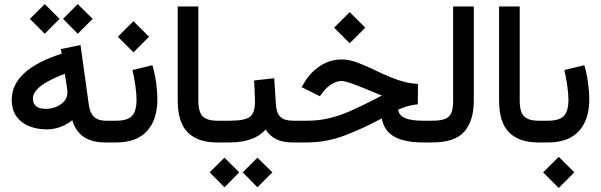

<svg xmlns="http://www.w3.org/2000/svg" viewBox="-20 -704 2971 949"><path d="M291.5 -610.8 364.3 -683.6 438 -610.8 364.3 -537.1ZM127.9 -610.8 201.2 -683.6 274.4 -610.8 201.2 -537.1ZM38.1 -210.9Q38.1 -359.9 284.7 -438.5L280.8 -461.4L377.9 -481.4L419.4 -183.6Q429.7 -107.4 501.5 -107.4H516.6V0H499.5Q433.1 0 392.8 -28.3Q352.5 -56.6 337.4 -109.9Q279.8 -64.5 210.4 -64.5Q164.6 -64.5 125.2 -79.8Q85.9 -95.2 62 -127.7Q38.1 -160.2 38.1 -210.9ZM300.3 -339.4Q219.2 -308.6 180.9 -278.3Q142.6 -248 142.6 -216.8Q142.6 -166 207.5 -166Q233.4 -166 257.6 -176Q281.7 -186 297.4 -203.6Q313 -221.2 313 -245.1Q313 -258.8 311 -271.5Z M757.8 -212.9Q757.8 -111.8 706.3 -55.9Q654.8 0 555.2 0H497.1V-107.4H555.2Q608.9 -107.4 631.8 -130.4Q654.8 -153.3 654.8 -211.4Q654.8 -241.2 648.9 -282Q643.1 -322.8 634.8 -357.9L733.4 -381.8Q745.1 -341.8 751.5 -296.6Q757.8 -251.5 757.8 -212.9ZM562.5 -522.5 639.6 -599.1 716.8 -522.5 639.6 -445.3Z M1063 0H1050.8Q958 0 908.2 -49.3Q858.4 -98.6 858.4 -207.5V-671.9H960.4V-207Q960.4 -148.4 983.2 -127.9Q1005.9 -107.4 1050.8 -107.4H1063Z M1437.5 0H1425.8Q1377 0 1345 -16.1Q1313 -32.2 1293 -64Q1265.1 -31.7 1220 -15.9Q1174.8 0 1116.2 0H1043.5V-107.4H1117.2Q1188.5 -107.4 1214.1 -126Q1239.7 -144.5 1240.2 -198.7Q1240.2 -224.6 1238.8 -252.7Q1237.3 -280.8 1235.8 -306.2L1335.4 -317.4L1343.8 -186.5Q1346.2 -145.5 1366 -126.5Q1385.7 -107.4 1426.8 -107.4H1437.5ZM1179.7 147.9 1252.4 75.2 1326.2 147.9 1252.4 221.7ZM1016.1 147.9 1089.4 75.2 1162.6 147.9 1089.4 221.7Z M1631.3 -567.4 1708.5 -644 1785.6 -567.4 1708.5 -490.2ZM2044.9 -188.5Q2022.5 -186 2000.2 -180.7Q1978 -175.3 1948.2 -162.1Q1951.2 -134.8 1980.5 -121.1Q2009.8 -107.4 2070.8 -107.4H2097.2V0H2068.8Q1982.4 0 1930.9 -27.3Q1879.4 -54.7 1866.7 -118.7Q1777.3 -70.3 1685.8 -35.2Q1594.2 0 1496.1 0H1418V-107.4H1497.6Q1557.1 -107.4 1608.6 -120.1Q1660.2 -132.8 1713.4 -156.2Q1766.6 -179.7 1831.1 -212.9L1867.7 -231.9Q1857.9 -234.9 1844.5 -241Q1831.1 -247.1 1796.9 -260.7Q1747.1 -281.2 1715.3 -292.5Q1683.6 -303.7 1669.4 -303.7Q1644.5 -303.7 1620.4 -288.8Q1596.2 -273.9 1579.1 -252L1561 -228.5L1470.7 -273.4L1483.4 -294.9Q1514.6 -347.2 1563.2 -378.7Q1611.8 -410.2 1669.9 -410.2Q1702.6 -410.2 1740.7 -396.7Q1778.8 -383.3 1822.3 -362.3Q1875.5 -336.4 1913.6 -321Q1951.7 -305.7 1982.7 -298.3Q2013.7 -291 2045.9 -289.6Z M2077.6 0V-107.4H2117.2Q2161.6 -107.4 2183.6 -117.9Q2205.6 -128.4 2212.6 -150.4Q2219.7 -172.4 2219.7 -206.5V-671.9H2321.8V-207Q2321.8 -106.9 2275.1 -53.5Q2228.5 0 2116.7 0Z M2651.4 0H2639.2Q2546.4 0 2496.6 -49.3Q2446.8 -98.6 2446.8 -207.5V-671.9H2548.8V-207Q2548.8 -148.4 2571.5 -127.9Q2594.2 -107.4 2639.2 -107.4H2651.4Z M2892.6 -212.9Q2892.6 -111.8 2841.1 -55.9Q2789.6 0 2689.9 0H2631.8V-107.4H2689.9Q2743.7 -107.4 2766.6 -130.4Q2789.6 -153.3 2789.6 -211.4Q2789.6 -241.2 2783.7 -282Q2777.8 -322.8 2769.5 -357.9L2868.2 -381.8Q2879.9 -341.8 2886.2 -296.6Q2892.6 -251.5 2892.6 -212.9ZM2664.6 147.9 2741.7 71.3 2818.8 147.9 2741.7 225.1Z"/></svg>

Font: Vazir Medium WOL
Style: Medium-WOL
Weight: 500
Designer: Saber Rastikerdar
Foundry: Saber Rastikerdar
Version: Version 27.0.1